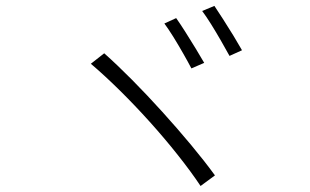

<svg xmlns="http://www.w3.org/2000/svg" viewBox="-20 -742 1040 645"><path d="M571.8 -681.2Q584 -664.1 601.8 -636.2Q619.6 -608.4 637 -579.6Q654.3 -550.8 666 -530.8L623 -512.2Q612.3 -532.7 595.9 -561.5Q579.6 -590.3 562.3 -618.2Q544.9 -646 532.2 -663.1ZM700.2 -722.2Q711.4 -705.6 729 -678.2Q746.6 -650.9 764.2 -622.1Q781.7 -593.3 793 -573.2L751 -554.2Q739.3 -575.7 722.9 -604.2Q706.5 -632.8 689.5 -660.2Q672.4 -687.5 659.2 -705.1ZM330.1 -563Q373.5 -524.4 424.1 -473.4Q474.6 -422.4 525.4 -366.2Q576.2 -310.1 622.1 -254.9Q668 -199.7 702.1 -152.8L653.8 -117.2Q621.6 -165.5 577.6 -220.9Q533.7 -276.4 483.4 -332.3Q433.1 -388.2 382.1 -438.5Q331.1 -488.8 285.2 -527.8Z"/></svg>

Font: Source Han Sans CN Light
Style: Regular
Weight: 300
Designer: Ryoko NISHIZUKA  (kana, bopomofo & ideographs); Paul D. Hunt (Latin, Greek & Cyrillic); Sandoll Communications , Soo-you
Foundry: Adobe
Version: Version 2.000;hotconv 1.0.107;makeotfexe 2.5.65593